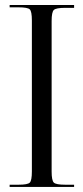

<svg xmlns="http://www.w3.org/2000/svg" viewBox="-20 -739 330 759"><path d="M18.1 0V-8.8H53.2Q89.4 -8.8 97.7 -17.1Q106 -25.4 106 -61V-658.2Q106 -693.8 97.7 -701.9Q89.4 -710 53.2 -710H18.1V-719.2H272.9V-708H237.8Q201.7 -708 192.9 -699.7Q184.1 -691.4 184.1 -655.8V-61Q184.1 -25.4 192.9 -17.1Q201.7 -8.8 237.8 -8.8H272.9V0Z"/></svg>

Font: FoglihtenNo07calt
Style: Regular
Weight: 500
Designer: gluk (gluksza@wp.pl)
Foundry: gluk (gluksza@wp.pl)
Version: Version 0.844